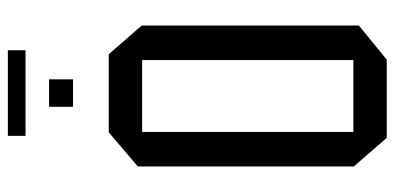

<svg xmlns="http://www.w3.org/2000/svg" viewBox="-278 -727 1005 489"><g transform="rotate(-90 224.5 -482.5)"><path d="M118 0 45 -84V-634L132 -708H331L404 -624V-71L317 0ZM133 -623V-85H316V-623ZM123 -920V-965H341V-920ZM197 -799V-860H267V-799Z"/></g></svg>

Font: Foldit Thin
Style: Regular
Weight: 400
Version: Version 1.003